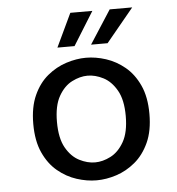

<svg xmlns="http://www.w3.org/2000/svg" viewBox="-52 -757 754 816"><g transform="rotate(-5 325.0 -348.5)"><path d="M327.5 11Q286.5 11 243 -3Q199.5 -17 162.5 -47.8Q125.5 -78.5 102.8 -128.5Q80 -178.5 80 -251Q80 -323 102.8 -373Q125.5 -423 162.5 -453.5Q199.5 -484 243 -498Q286.5 -512 327.5 -512Q369 -512 412.2 -498Q455.5 -484 492.5 -453.5Q529.5 -423 552.5 -373Q575.5 -323 575.5 -251Q575.5 -178.5 552.5 -128.5Q529.5 -78.5 492.5 -47.8Q455.5 -17 412.2 -3Q369 11 327.5 11ZM327.5 -65.5Q360.5 -65.5 394.2 -82.8Q428 -100 451.2 -140.5Q474.5 -181 474.5 -251Q474.5 -320 451.2 -360.5Q428 -401 394.2 -418.2Q360.5 -435.5 327.5 -435.5Q295 -435.5 261 -418.2Q227 -401 204 -360.5Q181 -320 181 -251Q181 -181 204 -140.5Q227 -100 261 -82.8Q295 -65.5 327.5 -65.5ZM354 -565.5 446 -708H542L424.5 -565.5ZM210.5 -565.5 278 -708H372L283.5 -565.5Z"/></g></svg>

Font: Trispace
Style: Regular
Weight: 400
Designer: Tyler Finck
Foundry: Etcetera Type Company
Version: Version 1.210; ttfautohint (v1.8.3)